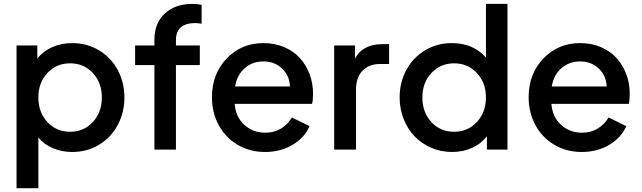

<svg xmlns="http://www.w3.org/2000/svg" viewBox="-20 -777 3334 997"><path d="M65.9 200.2V-541H173.8V-473.1Q204.1 -511.2 251 -532.2Q297.9 -553.2 355 -553.2Q430.7 -553.2 492.9 -516.4Q555.2 -479.5 590.6 -414.8Q626 -350.1 626 -271Q626 -191.9 590.8 -127Q555.7 -62 493.4 -24.9Q431.2 12.2 355 12.2Q300.8 12.2 254.9 -7.3Q209 -26.9 179.2 -63V200.2ZM508.8 -271Q508.8 -347.7 462.2 -397.9Q415.5 -448.2 344.2 -448.2Q272.9 -448.2 226.1 -397.9Q179.2 -347.7 179.2 -271Q179.2 -193.8 226.1 -143.3Q272.9 -92.8 344.2 -92.8Q415.5 -92.8 462.2 -143.3Q508.8 -193.8 508.8 -271Z M781.7 0V-439H681.6V-541H781.7V-568.8Q781.7 -657.7 836.2 -707.3Q890.6 -756.8 979 -756.8Q1006.3 -756.8 1026.9 -752V-653.8Q1007.3 -657.2 992.7 -657.2Q945.8 -657.2 919.7 -635.5Q893.6 -613.8 893.6 -568.8V-541H1017.6V-439H893.6V0Z M1356.4 12.2Q1276.9 12.2 1213.6 -25.4Q1150.4 -63 1115.5 -127.7Q1080.6 -192.4 1080.6 -272Q1080.6 -393.1 1157 -473.1Q1233.4 -553.2 1347.7 -553.2Q1407.2 -553.2 1456.5 -532Q1505.9 -510.7 1538.1 -474.6Q1570.3 -438.5 1587.9 -391.1Q1605.5 -343.8 1605.5 -291Q1605.5 -257.8 1600.6 -237.8H1198.7Q1203.6 -170.4 1248.3 -129.2Q1293 -87.9 1357.4 -87.9Q1404.3 -87.9 1439.2 -109.4Q1474.1 -130.9 1495.6 -167L1587.4 -122.1Q1562 -62.5 1499.5 -25.1Q1437 12.2 1356.4 12.2ZM1347.7 -458Q1291.5 -458 1251.2 -423.3Q1210.9 -388.7 1200.7 -328.1H1485.8Q1482.9 -385.7 1444.1 -421.9Q1405.3 -458 1347.7 -458Z M1715.3 0V-541H1823.2V-472.2Q1862.3 -547.9 1967.3 -547.9H2000.5V-444.8H1953.6Q1896.5 -444.8 1862.5 -409.9Q1828.6 -375 1828.6 -312V0Z M2327.1 12.2Q2269.5 12.2 2219 -9.8Q2168.5 -31.7 2132.6 -69.3Q2096.7 -106.9 2075.9 -159.4Q2055.2 -211.9 2055.2 -271Q2055.2 -350.1 2090.6 -414.8Q2126 -479.5 2188.2 -516.4Q2250.5 -553.2 2326.2 -553.2Q2437.5 -553.2 2503.4 -478V-756.8H2615.2V0H2508.3V-69.8Q2478.5 -30.3 2430.9 -9Q2383.3 12.2 2327.1 12.2ZM2338.4 -92.8Q2409.2 -92.8 2456.3 -143.3Q2503.4 -193.8 2503.4 -271Q2503.4 -347.2 2456.3 -397.7Q2409.2 -448.2 2338.4 -448.2Q2267.1 -448.2 2220.2 -397.9Q2173.3 -347.7 2173.3 -271Q2173.3 -193.4 2220 -143.1Q2266.6 -92.8 2338.4 -92.8Z M3001 12.2Q2921.4 12.2 2858.2 -25.4Q2794.9 -63 2760 -127.7Q2725.1 -192.4 2725.1 -272Q2725.1 -393.1 2801.5 -473.1Q2877.9 -553.2 2992.2 -553.2Q3051.8 -553.2 3101.1 -532Q3150.4 -510.7 3182.6 -474.6Q3214.8 -438.5 3232.4 -391.1Q3250 -343.8 3250 -291Q3250 -257.8 3245.1 -237.8H2843.3Q2848.1 -170.4 2892.8 -129.2Q2937.5 -87.9 3002 -87.9Q3048.8 -87.9 3083.7 -109.4Q3118.7 -130.9 3140.1 -167L3231.9 -122.1Q3206.5 -62.5 3144 -25.1Q3081.5 12.2 3001 12.2ZM2992.2 -458Q2936 -458 2895.8 -423.3Q2855.5 -388.7 2845.2 -328.1H3130.4Q3127.4 -385.7 3088.6 -421.9Q3049.8 -458 2992.2 -458Z"/></svg>

Font: Plus Jakarta Sans SemiBold
Style: Regular
Weight: 600
Designer: Gumpita Rahayu
Foundry: Tokotype
Version: Version 2.006